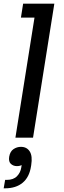

<svg xmlns="http://www.w3.org/2000/svg" viewBox="-44 -750 350 1046"><path d="M136 0H40L156 -730H252ZM240 -654H70L82 -730H252ZM70 50Q102 50 118 75Q134 100 126 150L125 156Q116 215 79.5 245.5Q43 276 -17 276H-24L-16 230H-7Q29 230 48.5 210Q68 190 72 162L77 130H97Q90 140 77.5 147.5Q65 155 48 155Q29 155 15.5 143Q2 131 6 104Q11 75 29.5 62.5Q48 50 70 50Z"/></svg>

Font: Sora Variable Italic
Style: Regular
Weight: 400
Designer: Jonathan Barnbrook, Julián Moncada
Foundry: Barnbrook Fonts
Version: Version 2.000